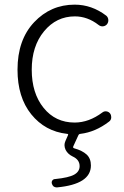

<svg xmlns="http://www.w3.org/2000/svg" viewBox="-20 -564 538 830"><path d="M328.1 14.6Q321.3 14.6 318.4 21.5L296.9 68.4Q293.9 75.2 300.8 77.1Q335.9 86.9 354.5 104Q373 121.1 373 151.4Q373 232.4 226.6 246.1Q225.6 246.1 224.6 246.1Q217.8 246.1 211.9 242.2Q206.1 237.3 204.1 229.5Q202.1 221.7 206.5 215.8Q210.9 210 218.8 210Q277.3 204.1 300.8 190.9Q324.2 177.7 324.2 154.3Q324.2 126 293.9 112.3Q273.4 102.5 263.7 84Q258.8 73.2 258.8 63.5Q258.8 54.7 262.7 45.9L273.4 21.5Q277.3 14.6 269.5 14.6Q174.8 3.9 115.2 -69.8Q55.7 -143.6 55.7 -262.7Q55.7 -391.6 127.4 -467.8Q199.2 -543.9 302.7 -543.9Q377 -543.9 439.5 -496.1Q447.3 -489.3 448.2 -478.5Q449.2 -467.8 442.4 -459Q435.5 -451.2 425.3 -450.2Q415 -449.2 406.2 -456.1Q358.4 -493.2 303.7 -493.2Q223.6 -493.2 170.4 -428.7Q117.2 -364.3 117.2 -262.7Q117.2 -161.1 168.5 -97.7Q219.7 -34.2 302.7 -34.2Q364.3 -34.2 422.9 -78.1Q430.7 -84 440.4 -82.5Q450.2 -81.1 456.1 -73.2Q460.9 -66.4 460.9 -57.6Q460.9 -44.9 451.2 -38.1Q392.6 6.8 328.1 14.6Z"/></svg>

Font: irohamaru Light
Style: Regular
Weight: 200
Designer: [Source Han Sans]
Ryoko NISHIZUKA  (kana & ideographs); Paul D. Hunt (Latin, Greek & Cyrillic); Wenlong ZHANG  (bopomofo
Version: Version 1.01